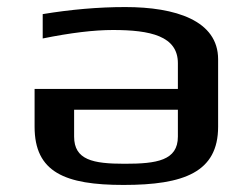

<svg xmlns="http://www.w3.org/2000/svg" viewBox="-20 -514 709 544"><path d="M330 10C501 10 598 -26 598 -155V-346C598 -456 477 -494 335 -494C258 -494 180 -487 101 -474V-405C180 -421 246 -429 300 -429C406 -429 484 -412 484 -335V-262H78V-155C78 -26 164 10 330 10ZM333 -50C243 -50 190 -61 190 -127V-203H484V-127C484 -59 424 -50 333 -50Z"/></svg>

Font: Gamestation Extended
Style: Regular
Weight: 400
Width: 7
Designer: Jonas Hecksher
Foundry: Jonas Hecksher, Playtypeª, e-types AS
Version: Version 1.003